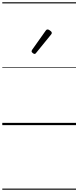

<svg xmlns="http://www.w3.org/2000/svg" viewBox="-20 -1095 685 1680"><path d="M283 -623Q276 -623 266 -631Q256 -639 256 -647Q256 -649 257.5 -651.5Q259 -654 261 -659L380 -827Q383 -832 387 -834.5Q391 -837 397 -837Q403 -837 411.5 -832Q420 -827 426.5 -820.5Q433 -814 433 -808Q433 -803 432 -800.5Q431 -798 427 -793L296 -632Q290 -623 283 -623ZM0 555H645V565H0ZM0 -20H645V0H0ZM0 -505H645V-500H0ZM0 -1075H645V-1065H0Z"/></svg>

Font: Playwrite AR Guides
Style: Regular
Weight: 400
Designer: Veronika Burian, José Scaglione
Foundry: TypeTogether
Version: Version 1.003